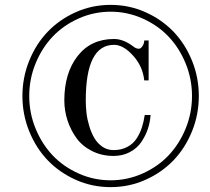

<svg xmlns="http://www.w3.org/2000/svg" viewBox="-20 -750 860 788"><path d="M126 -489.5Q100 -426 100 -356Q100 -286 126 -222.5Q152 -159 196 -112.5Q240 -66 302.5 -38Q365 -10 434 -10Q503 -10 565.5 -38Q628 -66 672 -112.5Q716 -159 742 -222.5Q768 -286 768 -356Q768 -426 742 -489.5Q716 -553 672 -599.5Q628 -646 565.5 -674Q503 -702 434 -702Q365 -702 302.5 -674Q240 -646 196 -599.5Q152 -553 126 -489.5ZM100 -211Q72 -280 72 -356Q72 -432 100 -501Q128 -570 176 -620Q224 -670 291 -700Q358 -730 434 -730Q510 -730 577 -700Q644 -670 692 -620Q740 -570 768 -501Q796 -432 796 -356Q796 -280 768 -211Q740 -142 692 -92Q644 -42 577 -12Q510 18 434 18Q358 18 291 -12Q224 -42 176 -92Q128 -142 100 -211ZM244 -338Q244 -450 298.5 -520Q353 -590 448 -590Q488 -590 530 -557Q540 -550 550 -550Q558 -550 565 -561Q572 -572 572 -584H590V-420H572Q566 -478 526 -522Q486 -566 448 -566Q332 -566 332 -338Q332 -312 335 -286Q338 -260 346.5 -232Q355 -204 367.5 -183Q380 -162 400 -148Q420 -134 446 -134Q478 -134 502.5 -147Q527 -160 541 -182Q555 -204 562.5 -227.5Q570 -251 574 -278H598Q596 -248 586.5 -220Q577 -192 559.5 -166.5Q542 -141 512.5 -125.5Q483 -110 446 -110Q398 -110 358 -130Q318 -150 294 -183Q270 -216 257 -256Q244 -296 244 -338Z"/></svg>

Font: Old Standard TT
Style: Italic
Weight: 400
Italic angle: -15.2°
Designer: Alexey Kryukov <alexios@thessalonica.org.ru>
Version: Version 2.2